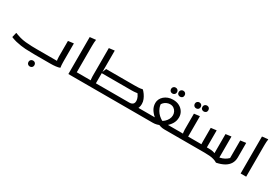

<svg xmlns="http://www.w3.org/2000/svg" viewBox="55 -1947 4794 3359"><g transform="rotate(30 2452.0 -268.0)"><path d="M70 -166H78Q89 -161 109 -154Q129 -147 149 -141Q169 -135 180 -131Q233 -116 297.5 -109.5Q362 -103 423.5 -101.5Q485 -100 528 -100H978L938 -78Q932 -91 928 -117.5Q924 -144 924 -177V-498L1027 -511H1036V-175Q1036 -155 1036.5 -128.5Q1037 -102 1038.5 -76Q1040 -50 1044 -32L1043 -24Q1013 -12 964 -6Q915 0 852 0H528Q438 0 349 -5Q260 -10 151 -35Q132 -40 113 -46Q94 -52 77 -58Q60 -64 47 -70ZM509 164Q509 137 526.5 120.5Q544 104 569 104Q595 104 612 120.5Q629 137 629 164Q629 191 612 207.5Q595 224 569 224Q544 224 526.5 207.5Q509 191 509 164Z M1301 0V-100H1476V-20L1456 0ZM1220 -747 1339 -760 1340 -752Q1336 -734 1334.5 -707Q1333 -680 1332.5 -652Q1332 -624 1332 -604V0H1220Z M2312 0V-100H2720V-20L2700 0ZM1685 -100H2391Q2420 -100 2441 -108.5Q2462 -117 2474 -135.5Q2486 -154 2486 -185Q2486 -221 2466.5 -263Q2447 -305 2413 -338L2467 -321Q2434 -314 2411.5 -311Q2389 -308 2366 -306.5Q2343 -305 2308 -305H1708L1748 -406H2316Q2357 -406 2399.5 -408Q2442 -410 2472 -418H2484Q2509 -394 2534.5 -358Q2560 -322 2578 -278.5Q2596 -235 2596 -188Q2596 -148 2584 -114Q2572 -80 2545.5 -54Q2519 -28 2478 -14Q2437 0 2380 0H1685ZM1456 0V-80L1476 -100H1660L1620 -78Q1614 -91 1610 -117.5Q1606 -144 1606 -177V-747L1709 -760H1718V-50L1672 -100H1862V-20L1842 0Z M3035 -528Q3108 -528 3162 -499Q3216 -470 3246.5 -421Q3277 -372 3277 -312Q3277 -236 3239 -176.5Q3201 -117 3144 -76L3121 -100H3366L3367 -20L3347 0H3156Q3117 0 3080.5 -10.5Q3044 -21 3011 -39L3080 -40Q3043 -20 3004 -10Q2965 0 2926 0H2700V-80L2720 -100H2962L2940 -76Q2878 -119 2834 -182.5Q2790 -246 2790 -323Q2790 -364 2807.5 -400.5Q2825 -437 2858 -466Q2891 -495 2936 -511.5Q2981 -528 3035 -528ZM2868 -320 2880 -395Q2880 -332 2899 -282.5Q2918 -233 2948 -197Q2978 -161 3010.5 -138Q3043 -115 3068 -104L3028 -99Q3063 -113 3094.5 -141.5Q3126 -170 3146 -208.5Q3166 -247 3166 -289Q3166 -323 3150.5 -356Q3135 -389 3104 -411Q3073 -433 3029 -433Q2998 -433 2966 -420.5Q2934 -408 2908 -382.5Q2882 -357 2868 -320ZM3109 -633Q3084 -633 3066.5 -649Q3049 -665 3049 -693Q3049 -720 3066.5 -736.5Q3084 -753 3109 -753Q3135 -753 3152 -736.5Q3169 -720 3169 -693Q3169 -665 3152 -649Q3135 -633 3109 -633ZM2966 -614Q2941 -614 2923.5 -630.5Q2906 -647 2906 -674Q2906 -701 2923.5 -717.5Q2941 -734 2966 -734Q2992 -734 3009 -717.5Q3026 -701 3026 -674Q3026 -647 3009 -630.5Q2992 -614 2966 -614Z M3347 -100H3524L3484 -78Q3478 -91 3473.5 -117.5Q3469 -144 3469 -177V-498L3573 -511H3582V-54L3536 -100H3725V-20L3705 0H3327V-80ZM3598 -616Q3573 -616 3555.5 -632Q3538 -648 3538 -676Q3538 -703 3555.5 -719.5Q3573 -736 3598 -736Q3624 -736 3641 -719.5Q3658 -703 3658 -676Q3658 -648 3641 -632Q3624 -616 3598 -616ZM3455 -597Q3430 -597 3412.5 -613.5Q3395 -630 3395 -657Q3395 -684 3412.5 -700.5Q3430 -717 3455 -717Q3481 -717 3498 -700.5Q3515 -684 3515 -657Q3515 -630 3498 -613.5Q3481 -597 3455 -597Z M4232 52Q4198 31 4159 19.5Q4120 8 4074.5 4Q4029 0 3974 0H3702V-80L3722 -100H3896L3854 -75Q3850 -88 3849 -109.5Q3848 -131 3848 -157V-430L3951 -443H3960V-50L3914 -100H3999Q4050 -100 4086 -92Q4122 -84 4150 -66L4126 -27V-465L4230 -479H4238V-2L4212 -53Q4252 -56 4292 -70.5Q4332 -85 4367 -109.5Q4402 -134 4426 -167L4405 -89V-497L4508 -511H4517V-219Q4517 -147 4484.5 -93Q4452 -39 4389 -3Q4326 33 4232 52Z M4700 -747 4819 -760 4820 -752Q4816 -734 4814.5 -707Q4813 -680 4812.5 -652Q4812 -624 4812 -604V0H4700Z"/></g></svg>

Font: Kufam Medium
Style: Italic
Weight: 500
Italic angle: -11°
Designer: Artur Schmal
Foundry: Original Type
Version: Version 1.301; ttfautohint (v1.8.3)